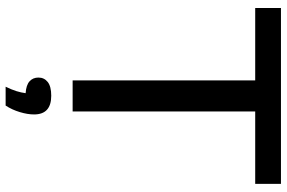

<svg xmlns="http://www.w3.org/2000/svg" viewBox="-188 -592 1018 682"><g transform="rotate(90 321.0 -251.0)"><path d="M265.5 0V-648.5H8.5V-740H633V-648.5H376V0ZM288 238Q298.5 216.5 303.8 199.5Q309 182.5 311 167Q282 165 268.8 153Q255.5 141 255.5 121.5Q255.5 101 271.2 88.5Q287 76 320 76Q386.5 76 386.5 137Q386.5 160 378.2 187.5Q370 215 355 238Z"/></g></svg>

Font: Encode Sans SmExp Md
Style: Regular
Weight: 500
Width: 6
Designer: Multiple Designers
Foundry: Impallari Type
Version: Version 3.002; ttfautohint (v1.8.3) -l 8 -r 50 -G 200 -x 14 